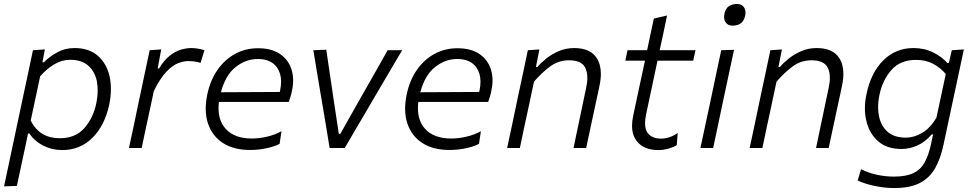

<svg xmlns="http://www.w3.org/2000/svg" viewBox="-22 -750 4934 973"><path d="M-1.5 194.5Q10 140 21.5 86.5Q32.5 33.5 45.5 -27L97 -269.5Q107 -316.5 119.5 -374.5Q131.5 -432.5 145 -495.5L205.5 -499.5L193 -434.5H200.5Q228 -462.5 267.5 -484.5Q307 -506.5 355.5 -506.5Q430 -506.5 474.5 -466.8Q519 -427 533.5 -362.5Q540 -331.5 540 -298.5Q540 -261.5 532 -222Q509.5 -114.5 446.8 -52Q384 10.5 293.5 10.5Q241 10.5 197 -12Q153 -34.5 126.5 -73.5H120L110 -25Q97.5 33.5 86.5 85Q75.5 136.5 63.5 192ZM281 -49.5Q360 -49.5 405.2 -100.5Q450.5 -151.5 466.5 -228.5Q473 -261.5 473 -291.5Q473 -315.5 469 -337.5Q459 -387 425.5 -417Q392 -447 333.5 -447Q292.5 -447 254.5 -425Q216.5 -403 181.5 -363.5L133.5 -138.5Q158 -92 194.5 -70.8Q231 -49.5 281 -49.5Z M631.5 0Q643.5 -56 654.5 -106.5Q665 -157.5 678 -219.5L688.5 -269Q698.5 -316.5 710.8 -374.5Q723 -432.5 736.5 -495.5L795 -499.5L777 -403H784Q810 -446 838.8 -468.2Q867.5 -490.5 895.5 -498.5Q923.5 -506.5 947.5 -506.5Q965.5 -506.5 983.2 -503.2Q1001 -500 1014 -495.5L994.5 -431.5Q976 -437 961 -438.8Q946 -440.5 931 -440.5Q908.5 -440.5 880.5 -429.8Q852.5 -419 821.2 -386.5Q790 -354 757.5 -288.5L742.5 -217.5Q729.5 -158 718.5 -106.8Q707.5 -55.5 696 0Z M1244.5 10Q1162.5 10 1108 -25.2Q1053.5 -60.5 1032 -124Q1020.5 -158.5 1020.5 -199Q1020.5 -233 1028.5 -271.5Q1043.5 -343 1080 -395.5Q1116.5 -448 1169.2 -476.8Q1222 -505.5 1285.5 -505.5Q1354.5 -505.5 1397.2 -476.2Q1440 -447 1455.5 -397.5Q1463.5 -371 1463.5 -342Q1463.5 -315.5 1457 -287Q1454.5 -274 1450 -259.5Q1445.5 -245 1441.5 -233.5H1087.5Q1085.5 -216.5 1085.5 -201Q1085.5 -138 1121 -98Q1165.5 -48 1254 -48Q1291.5 -48 1331.8 -57.5Q1372 -67 1404.5 -85L1395 -21.5Q1377 -10 1334.5 0Q1292 10 1244.5 10ZM1285 -451Q1223.5 -451 1172 -410Q1120.5 -369 1097.5 -282.5L1396 -284Q1397 -289.5 1398 -294Q1402.5 -316.5 1402.5 -336.5Q1402.5 -377.5 1382.5 -407Q1352 -451 1285 -451Z M1648.5 0Q1641 -46.5 1633 -94.5Q1625 -142 1617.5 -187.5L1602.5 -275.5Q1593.5 -330 1584 -386.5Q1574.5 -442.5 1566 -495.5L1631.5 -498Q1641 -432.5 1650.5 -369Q1660 -305.5 1670 -237L1695 -71.5H1702.5L1796.5 -238Q1834.5 -304 1870.5 -368Q1906.5 -432 1942.5 -495.5H2016Q1951.5 -385.5 1885.5 -274L1833.5 -185Q1806 -138.5 1779 -92.5Q1752 -46.5 1725 0Z M2255 10Q2173 10 2118.5 -25.2Q2064 -60.5 2042.5 -124Q2031 -158.5 2031 -199Q2031 -233 2039 -271.5Q2054 -343 2090.5 -395.5Q2127 -448 2179.8 -476.8Q2232.5 -505.5 2296 -505.5Q2365 -505.5 2407.8 -476.2Q2450.5 -447 2466 -397.5Q2474 -371 2474 -342Q2474 -315.5 2467.5 -287Q2465 -274 2460.5 -259.5Q2456 -245 2452 -233.5H2098Q2096 -216.5 2096 -201Q2096 -138 2131.5 -98Q2176 -48 2264.5 -48Q2302 -48 2342.2 -57.5Q2382.5 -67 2415 -85L2405.5 -21.5Q2387.5 -10 2345 0Q2302.5 10 2255 10ZM2295.5 -451Q2234 -451 2182.5 -410Q2131 -369 2108 -282.5L2406.5 -284Q2407.5 -289.5 2408.5 -294Q2413 -316.5 2413 -336.5Q2413 -377.5 2393 -407Q2362.5 -451 2295.5 -451Z M2548 0Q2560 -56 2571 -107.5Q2582 -159 2594.5 -219.5L2605 -269.5Q2615 -316.5 2627.5 -374.5Q2639.5 -432.5 2653 -495.5L2711.5 -499.5L2694 -410.5H2701.5Q2718.5 -431 2746.2 -453.2Q2774 -475.5 2810 -491Q2846 -506.5 2887.5 -506.5Q2970 -506.5 3002.5 -455Q3023 -423 3023 -375.5Q3023 -347 3015.5 -313Q3011 -292 3006.5 -270Q3001.5 -248 2995.5 -219.5Q2982.5 -159 2971.5 -107.5Q2960.5 -56 2948.5 0H2884.5Q2896 -56 2906.8 -107Q2917.5 -158 2930 -217L2948 -302.5Q2954.5 -332 2954.5 -355.5Q2954.5 -386.5 2943.5 -407.5Q2924.5 -444.5 2861.5 -444.5Q2808 -444.5 2765.5 -413Q2723 -381.5 2684 -336L2659 -218Q2646 -158 2635 -106.8Q2624 -55.5 2612.5 0Z M3314 10.5Q3240 10.5 3205 -35Q3181 -65 3181 -113Q3181 -136.5 3187 -164.5Q3204 -245 3219 -314.5Q3234 -384 3246.5 -442.5H3147L3158 -495.5H3257.5Q3266.5 -538 3274.5 -576.5Q3282.5 -614.5 3291.5 -656L3358.5 -671.5Q3348 -622 3340 -583Q3331.5 -543.5 3321 -495.5H3502.5L3491 -442.5H3310L3252.5 -171.5Q3247 -145.5 3247 -125Q3247 -94 3260 -76.5Q3281.5 -47.5 3328.5 -47.5Q3349 -47.5 3370.8 -54.8Q3392.5 -62 3412.5 -76.5L3407.5 -14.5Q3393.5 -5 3367.2 2.8Q3341 10.5 3314 10.5Z M3527.5 0Q3539.5 -55 3550.5 -107Q3561 -158 3574.5 -219.5L3585 -269Q3599 -334.5 3610 -387.5Q3621 -440 3633 -495.5L3698 -497.5Q3685.5 -441 3674.5 -388.5Q3663.5 -336 3649 -269L3638.5 -219.5Q3625.5 -158 3614.8 -106.8Q3604 -55.5 3592 0ZM3690.5 -620Q3667 -620 3655.5 -636.5Q3647.5 -647.5 3647.5 -664Q3647.5 -671.5 3649 -680Q3655 -707.5 3672.2 -718.8Q3689.5 -730 3713 -730Q3736.5 -730 3748 -713.5Q3756 -702 3756 -686Q3756 -678.5 3754 -670Q3748 -642.5 3731.2 -631.2Q3714.5 -620 3690.5 -620Z M3777 0Q3789 -56 3800 -107.5Q3811 -159 3823.5 -219.5L3834 -269.5Q3844 -316.5 3856.5 -374.5Q3868.5 -432.5 3882 -495.5L3940.5 -499.5L3923 -410.5H3930.5Q3947.5 -431 3975.2 -453.2Q4003 -475.5 4039 -491Q4075 -506.5 4116.5 -506.5Q4199 -506.5 4231.5 -455Q4252 -423 4252 -375.5Q4252 -347 4244.5 -313Q4240 -292 4235.5 -270Q4230.5 -248 4224.5 -219.5Q4211.5 -159 4200.5 -107.5Q4189.5 -56 4177.5 0H4113.5Q4125 -56 4135.8 -107Q4146.5 -158 4159 -217L4177 -302.5Q4183.5 -332 4183.5 -355.5Q4183.5 -386.5 4172.5 -407.5Q4153.5 -444.5 4090.5 -444.5Q4037 -444.5 3994.5 -413Q3952 -381.5 3913 -336L3888 -218Q3875 -158 3864 -106.8Q3853 -55.5 3841.5 0Z M4509 203Q4461.5 203 4410.5 192.2Q4359.5 181.5 4324.5 164.5L4341.5 107.5Q4380.5 127 4423.8 136Q4467 145 4507.5 145Q4568.5 145 4605.2 128Q4642 111 4662.8 74.8Q4683.5 38.5 4696 -19L4706.5 -69H4699.5Q4667 -30.5 4627 -12.8Q4587 5 4546.5 5Q4472.5 5 4428 -34.2Q4383.5 -73.5 4368.5 -137Q4361 -167.5 4361 -201Q4361 -236.5 4369.5 -274.5Q4391.5 -381.5 4454.2 -444Q4517 -506.5 4607.5 -506.5Q4662.5 -506.5 4707.2 -484.2Q4752 -462 4778.5 -431H4786.5L4801.5 -495.5L4862.5 -499.5Q4850 -441 4838.5 -386.5Q4827 -331.5 4813.5 -270L4759 -14.5Q4744.5 53 4717.5 101.5Q4690.5 150 4641 176.5Q4591.5 203 4509 203ZM4568.5 -52.5Q4610.5 -52.5 4651.5 -76.8Q4692.5 -101 4723.5 -153.5L4771 -375Q4743 -407.5 4706.2 -427Q4669.5 -446.5 4620 -446.5Q4541 -446.5 4496 -396Q4451 -345.5 4435 -270Q4428 -236.5 4428 -206.5Q4428 -183 4432.5 -161Q4442.5 -111.5 4476.2 -82Q4510 -52.5 4568.5 -52.5Z"/></svg>

Font: Heraclito Light
Style: Italic
Weight: 300
Italic angle: -12°
Designer: Kostas Bartsokas (font) & Cristiano Sobral (main changes)
Foundry: Kostas Bartsokas (font) & Cristiano Sobral (main changes)
Version: Version 1.00;July 8, 2020;FontCreator 13.0.0.2655 64-bit